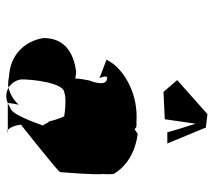

<svg xmlns="http://www.w3.org/2000/svg" viewBox="-54 -724 672 603"><g transform="rotate(90 281.5 -423.0)"><path d="M372 -153C374 -135 379 -122 390 -110C393 -113 396 -110 399 -112H304C305 -122 306 -132 309 -144L310 -147C295 -130 273 -116 248 -113C238 -113 230 -114 219 -116C152 -120 109 -166 100 -224C100 -293 149 -320 209 -327C205 -326 230 -325 227 -323C227 -334 231 -358 233 -367C245 -399 245 -419 231 -423C220 -427 217 -420 226 -400C206 -408 185 -415 168 -422C184 -455 215 -478 245 -493C279 -510 320 -519 364 -516C373 -516 380 -518 386 -510L401 -520C460 -512 503 -485 527 -444C528 -435 528 -421 527 -410C530 -389 523 -301 521 -276C522 -272 372 -153 372 -153ZM230 -153C237 -113 280 -93 317 -119C340 -121 365 -197 375 -223C370 -225 367 -240 362 -241C358 -258 353 -274 346 -289C329 -292 313 -293 296 -293C287 -293 278 -292 269 -289C241 -285 229 -190 230 -153ZM431 -613 381 -734 339 -739 232 -644 269 -601 355 -605 369 -702C378 -673 388 -643 396 -613Z"/></g></svg>

Font: Ugly Stick
Style: It
Weight: 400
Designer: Stig
Foundry: Cannot Into Space Fonts
Version: Version 0.99